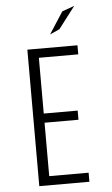

<svg xmlns="http://www.w3.org/2000/svg" viewBox="-60 -942 570 981"><g transform="rotate(-5 225.0 -451.0)"><path d="M101 0V-700H358V-653.5H156V-367.5H330V-320.5H156V-46.5H358V0ZM223.5 -767.5 296 -879.5 359 -902 273 -789.5Z"/></g></svg>

Font: Trispace Condensed ExtraLight
Style: Regular
Weight: 200
Width: 3
Designer: Tyler Finck
Foundry: Etcetera Type Company
Version: Version 1.210; ttfautohint (v1.8.3)